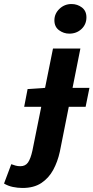

<svg xmlns="http://www.w3.org/2000/svg" viewBox="-103 -737 464 953"><path d="M17 -207 34 -295 123 -301H341L322 -207ZM9 196Q-15 196 -39 191Q-63 186 -83 174L-47 78Q-36 82 -25.5 85Q-15 88 -2 88Q23 88 36 69.5Q49 51 58 10L160 -496H296L194 16Q183 66 161 106.5Q139 147 102 171.5Q65 196 9 196ZM241 -570Q213 -570 190 -587Q167 -604 167 -636Q167 -669 192 -693Q217 -717 252 -717Q281 -717 303.5 -700Q326 -683 326 -651Q326 -616 301.5 -593Q277 -570 241 -570Z"/></svg>

Font: Source Sans 3
Style: Bold Italic
Weight: 700
Italic angle: -11°
Designer: Paul D. Hunt
Foundry: Adobe
Version: Version 3.052;hotconv 1.1.0;makeotfexe 2.6.0